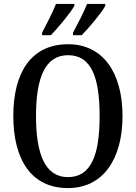

<svg xmlns="http://www.w3.org/2000/svg" viewBox="-20 -951 694 981"><path d="M353 -784V-771H397C437 -811 499 -886 518 -921V-931H425C407 -886 379 -833 353 -784ZM195 -784V-771H240C278 -811 341 -886 360 -921V-931H266C249 -886 220 -833 195 -784ZM327 10C506 10 606 -137 606 -358C606 -580 506 -725 328 -725C139 -725 48 -580 48 -359C48 -137 139 10 327 10ZM327 -46C211 -46 164 -162 164 -358C164 -555 211 -669 328 -669C447 -669 489 -555 489 -358C489 -162 447 -46 327 -46Z"/></svg>

Font: Noto Serif Sinhala Condensed Medium
Style: Regular
Weight: 500
Width: 3
Designer: Jelle Bosma - Monotype Design Team
Foundry: Monotype Imaging Inc.
Version: Version 2.007